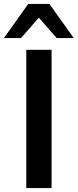

<svg xmlns="http://www.w3.org/2000/svg" viewBox="-56 -959 396 979"><path d="M78 0V-705H207V0ZM-36 -765 88 -939H196L320 -765H233L142 -869L51 -765Z"/></svg>

Font: MulishBold
Style: Bold
Weight: 700
Designer: Vernon Adams
Foundry: Vernon Adams
Version: Version 3.602; ttfautohint (v1.8.3)